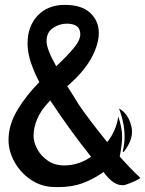

<svg xmlns="http://www.w3.org/2000/svg" viewBox="-20 -679 590 779"><path d="M168.9 -511.7Q168.9 -479.5 208 -410.2Q256.8 -456.1 281.2 -486.3Q305.7 -516.6 305.7 -540Q305.7 -583 251 -583Q220.7 -583 194.8 -565.4Q168.9 -547.9 168.9 -511.7ZM349.6 -43Q269.5 -142.6 183.6 -271.5Q145.5 -231.4 130.9 -196.3Q116.2 -161.1 116.2 -127Q116.2 -102.5 130.9 -74.7Q145.5 -46.9 173.8 -27.3Q202.1 -7.8 240.2 -7.8Q298.8 -7.8 349.6 -43ZM549.8 43Q534.2 52.7 527.3 55.7L506.8 64.5L487.3 71.3Q483.4 72.3 475.6 72.3Q444.3 72.3 412.1 34.2Q407.2 29.3 400.4 18.6Q359.4 47.9 315.9 64Q272.5 80.1 216.8 80.1Q197.3 80.1 186.5 79.1Q140.6 75.2 101.1 47.4Q61.5 19.5 38.1 -23.4Q14.6 -66.4 14.6 -111.3Q14.6 -172.9 50.8 -232.9Q86.9 -293 139.6 -345.7Q124 -375 114.3 -400.4Q91.8 -456.1 91.8 -502.9Q91.8 -572.3 132.8 -615.7Q173.8 -659.2 243.2 -659.2Q311.5 -659.2 346.2 -626.5Q380.9 -593.8 380.9 -545.9Q380.9 -499 350.6 -443.4Q320.3 -387.7 252.9 -329.1L275.4 -293.9L298.8 -255.9Q338.9 -196.3 415 -102.5Q451.2 -147.5 460 -206.1Q475.6 -160.2 475.6 -123Q475.6 -94.7 465.8 -43.9Q508.8 4.9 549.8 43ZM493.2 -211.9Q501 -200.2 503.9 -193.4Q515.6 -167 515.6 -144.5Q515.6 -106.4 483.4 -64.5Q481.4 -61.5 479.5 -62.5Q477.5 -63.5 478.5 -67.4Q485.4 -93.8 485.4 -125Q485.4 -179.7 462.9 -238.3Q478.5 -231.4 493.2 -211.9Z"/></svg>

Font: BKP Parklife Display
Style: Regular
Weight: 400
Designer: Font Diner, Inc.; LA MECHKY PLUS GmbH
Foundry: Font Diner, Inc.; LA MECHKY PLUS GmbH
Version: Version 1.007